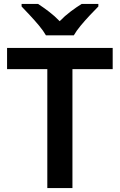

<svg xmlns="http://www.w3.org/2000/svg" viewBox="-20 -958 610 978"><path d="M349 0H221V-606H16V-714H554V-606H349ZM214 -778Q201 -801 178.5 -828Q156 -855 132 -880.5Q108 -906 90 -925V-938H174Q200 -921 229 -899Q258 -877 284 -850Q310 -877 340 -899.5Q370 -922 396 -938H481V-925Q463 -907 438.5 -881Q414 -855 391.5 -828Q369 -801 356 -778Z"/></svg>

Font: Noto Sans Medefaidrin SemiBold
Style: Regular
Weight: 600
Designer: Dalton Maag Ltd
Foundry: Dalton Maag Ltd
Version: Version 1.002; ttfautohint (v1.8.4.7-5d5b)